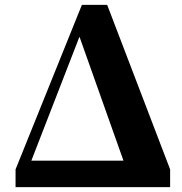

<svg xmlns="http://www.w3.org/2000/svg" viewBox="-20 -770 749 790"><path d="M109 -109 307 -619 488 -109ZM421 -750H317L44 -73V0H680V-73Z"/></svg>

Font: Noto Serif TC Black
Style: Regular
Weight: 900
Version: Version 1.001;PS 1.001;hotconv 16.6.54;makeotf.lib2.5.65590